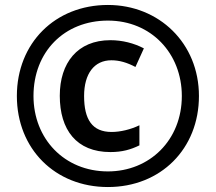

<svg xmlns="http://www.w3.org/2000/svg" viewBox="-20 -744 869 774"><path d="M415 10C628 10 782 -144 782 -357C782 -570 621 -724 415 -724C202 -724 48 -570 48 -357C48 -144 202 10 415 10ZM415 -53C239 -53 115 -185 115 -357C115 -535 239 -661 415 -661C589 -661 713 -529 713 -357C713 -179 583 -53 415 -53ZM425 -131C473 -131 507 -141 542 -158V-239C507 -222 465 -212 430 -212C352 -212 319 -262 319 -357C319 -447 360 -501 429 -501C461 -501 492 -492 526 -474L560 -549C520 -570 473 -582 425 -582C292 -582 221 -490 221 -358C221 -221 288 -131 425 -131Z"/></svg>

Font: Noto Sans Syriac SemiBold
Style: Regular
Weight: 600
Designer: Patrick Giasson and the Monotype Design Team
Foundry: Monotype Imaging Inc.
Version: Version 3.000